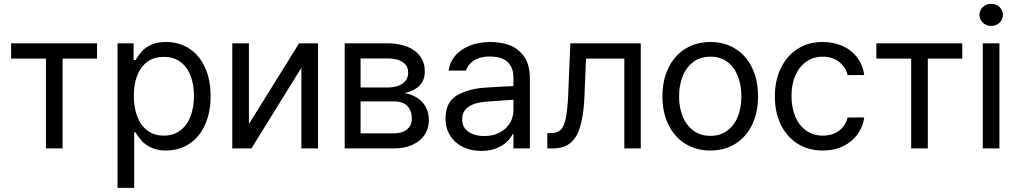

<svg xmlns="http://www.w3.org/2000/svg" viewBox="-20 -749 5130 969"><path d="M36.1 -530.3H469.7V-453.1H295.9V0H211.9V-453.1H36.1Z M573.2 -530.3H654.3V-446.3H664.1L667 -450.2Q680.7 -472.7 696.8 -490.7Q712.9 -508.8 742.7 -522.9Q772.5 -537.1 817.4 -537.1Q883.8 -537.1 935.1 -503.9Q986.3 -470.7 1014.6 -408.7Q1043 -346.7 1043 -263.7Q1043 -181.6 1014.6 -119.1Q986.3 -56.6 935.1 -22.9Q883.8 10.7 818.4 10.7Q773.4 10.7 742.7 -4.4Q711.9 -19.5 695.8 -37.6Q679.7 -55.7 665 -79.1L664.1 -81.1H657.2V199.2H573.2ZM806.6 -64.5Q855.5 -64.5 890.1 -90.8Q924.8 -117.2 941.9 -162.6Q959 -208 959 -265.6Q959 -322.3 941.9 -366.7Q924.8 -411.1 890.6 -436.5Q856.4 -461.9 806.6 -461.9Q757.8 -461.9 724.1 -437.5Q690.4 -413.1 672.9 -369.1Q655.3 -325.2 655.3 -265.6Q655.3 -206.1 672.9 -160.6Q690.4 -115.2 724.6 -89.8Q758.8 -64.5 806.6 -64.5Z M1489.3 -530.3H1585V0H1501V-407.2L1249 0H1152.3V-530.3H1236.3V-123Z M1719.7 -530.3H1936.5Q1994.1 -530.3 2036.1 -513.2Q2078.1 -496.1 2101.1 -463.9Q2124 -431.6 2124 -389.6Q2124 -343.8 2096.7 -316.4Q2069.3 -289.1 2021.5 -279.3Q2053.7 -274.4 2081.5 -257.8Q2109.4 -241.2 2127 -211.9Q2144.5 -182.6 2144.5 -142.6Q2144.5 -101.6 2123.5 -69.3Q2102.5 -37.1 2063 -18.6Q2023.4 0 1969.7 0H1719.7ZM2058.6 -149.4Q2058.6 -176.8 2048.3 -196.8Q2038.1 -216.8 2018.1 -227.1Q1998 -237.3 1969.7 -237.3H1799.8V-76.2H1969.7Q1997.1 -76.2 2017.1 -85.4Q2037.1 -94.7 2047.9 -110.8Q2058.6 -127 2058.6 -149.4ZM2040 -382.8Q2040 -417 2012.7 -435.5Q1985.4 -454.1 1936.5 -454.1H1799.8V-307.6H1936.5Q1968.8 -307.6 1992.2 -316.9Q2015.6 -326.2 2027.8 -342.8Q2040 -359.4 2040 -382.8Z M2493.2 -240.2 2437.5 -236.3Q2377.9 -232.4 2345.2 -210.4Q2312.5 -188.5 2312.5 -146.5Q2312.5 -119.1 2326.7 -100.6Q2340.8 -82 2366.2 -72.3Q2391.6 -62.5 2423.8 -62.5Q2469.7 -62.5 2502.9 -80.6Q2536.1 -98.6 2553.7 -128.4Q2571.3 -158.2 2571.3 -192.4V-357.4Q2571.3 -391.6 2558.1 -415.5Q2544.9 -439.5 2518.1 -451.7Q2491.2 -463.9 2451.2 -463.9Q2403.3 -463.9 2372.6 -444.3Q2341.8 -424.8 2332 -392.6H2244.1Q2250 -435.5 2277.8 -468.3Q2305.7 -501 2351.6 -519Q2397.5 -537.1 2455.1 -537.1Q2501 -537.1 2544.9 -523.4Q2588.9 -509.8 2621.6 -468.3Q2654.3 -426.8 2654.3 -349.6V0H2571.3V-72.3H2567.4Q2557.6 -51.8 2537.6 -32.7Q2517.6 -13.7 2484.9 -0.5Q2452.1 12.7 2409.2 12.7Q2358.4 12.7 2317.4 -6.8Q2276.4 -26.4 2252.4 -63.5Q2228.5 -100.6 2228.5 -150.4Q2228.5 -233.4 2285.2 -267.1Q2341.8 -300.8 2427.7 -306.6Q2437.5 -307.6 2521.5 -312.5L2577.1 -314.5L2578.1 -246.1Q2569.3 -246.1 2493.2 -240.2Z M2742.2 -77.1H2760.7Q2792 -77.1 2809.1 -93.3Q2826.2 -109.4 2835 -150.4Q2843.8 -191.4 2847.7 -269.5Q2847.7 -276.4 2848.1 -282.7Q2848.6 -289.1 2848.6 -295.9L2858.4 -530.3H3213.9V0H3130.9V-453.1H2937.5L2929.7 -264.6Q2929.7 -258.8 2929.2 -252.4Q2928.7 -246.1 2928.7 -240.2Q2922.9 -157.2 2906.7 -105.5Q2890.6 -53.7 2857.9 -26.9Q2825.2 0 2770.5 0H2742.2Z M3323.2 -262.7Q3323.2 -344.7 3353.5 -406.7Q3383.8 -468.8 3439 -502.9Q3494.1 -537.1 3565.4 -537.1Q3636.7 -537.1 3691.4 -502.9Q3746.1 -468.8 3775.9 -406.7Q3805.7 -344.7 3805.7 -262.7Q3805.7 -181.6 3775.9 -119.6Q3746.1 -57.6 3691.4 -23.4Q3636.7 10.7 3565.4 10.7Q3494.1 10.7 3439 -23.4Q3383.8 -57.6 3353.5 -119.6Q3323.2 -181.6 3323.2 -262.7ZM3721.7 -262.7Q3721.7 -317.4 3704.6 -362.8Q3687.5 -408.2 3652.3 -435.5Q3617.2 -462.9 3565.4 -462.9Q3513.7 -462.9 3478 -435.5Q3442.4 -408.2 3424.8 -362.8Q3407.2 -317.4 3407.2 -262.7Q3407.2 -208 3424.8 -163.1Q3442.4 -118.2 3478 -90.8Q3513.7 -63.5 3565.4 -63.5Q3617.2 -63.5 3652.3 -90.8Q3687.5 -118.2 3704.6 -163.1Q3721.7 -208 3721.7 -262.7Z M3890.6 -262.7Q3890.6 -342.8 3920.9 -405.3Q3951.2 -467.8 4005.4 -502.4Q4059.6 -537.1 4130.9 -537.1Q4187.5 -537.1 4232.9 -516.6Q4278.3 -496.1 4306.6 -458Q4335 -419.9 4341.8 -370.1H4257.8Q4252 -395.5 4235.4 -416.5Q4218.8 -437.5 4192.9 -450.2Q4167 -462.9 4132.8 -462.9Q4085.9 -462.9 4050.3 -438.5Q4014.6 -414.1 3994.6 -369.6Q3974.6 -325.2 3974.6 -265.6Q3974.6 -205.1 3994.1 -159.7Q4013.7 -114.3 4049.3 -89.4Q4085 -64.5 4132.8 -64.5Q4164.1 -64.5 4189.9 -75.2Q4215.8 -85.9 4233.4 -106.9Q4251 -127.9 4257.8 -156.2H4341.8Q4335 -108.4 4307.6 -70.8Q4280.3 -33.2 4235.4 -11.2Q4190.4 10.7 4132.8 10.7Q4059.6 10.7 4004.4 -24.4Q3949.2 -59.6 3919.9 -121.6Q3890.6 -183.6 3890.6 -262.7Z M4402.8 -530.3H4836.4V-453.1H4662.6V0H4578.6V-453.1H4402.8Z M4939.9 -530.3H5023.9V0H4939.9ZM4923.3 -673.8Q4923.3 -689.5 4931.2 -702.1Q4939 -714.8 4952.6 -722.2Q4966.3 -729.5 4981.9 -729.5Q4998.5 -729.5 5012.2 -722.2Q5025.9 -714.8 5033.7 -702.1Q5041.5 -689.5 5041.5 -673.8Q5041.5 -659.2 5033.7 -646Q5025.9 -632.8 5012.2 -625.5Q4998.5 -618.2 4981.9 -618.2Q4966.3 -618.2 4952.6 -625.5Q4939 -632.8 4931.2 -646Q4923.3 -659.2 4923.3 -673.8Z"/></svg>

Font: Pretendard JP Variable
Style: Regular
Weight: 400
Designer: Base glyphs from Inter by Rasmus Andersson; Hangul glyphs from Noto Sans CJK(Source Han Sans) by Jang Soo-young and Kang
Foundry: Kil Hyung-jin
Version: Version 1.307;Glyphs 3.2 (3192)